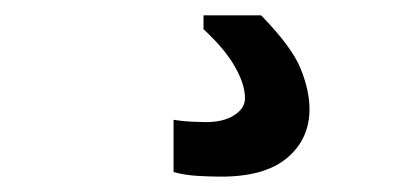

<svg xmlns="http://www.w3.org/2000/svg" viewBox="-20 -54 540 250"><path d="M206 102Q218 104 230.5 104.5Q243 105 248 105Q271 105 285 96Q299 87 299 74Q299 56 286 33Q273 10 245 -16V-34H320Q360 7 371.5 35.5Q383 64 383 88Q383 127 354 151.5Q325 176 268 176Q254 176 237 175Q220 174 206 170Z"/></svg>

Font: D2Coding
Style: Bold
Weight: 700
Monospace: yes
Designer: Yong-Rak Park; Jeong-Hwan Yoon; Sang-Min Lee;
Foundry: NHN Corporation
Version: Version 1.3.2; Build 20180524